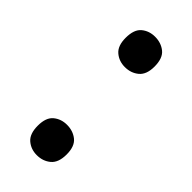

<svg xmlns="http://www.w3.org/2000/svg" viewBox="-189 -594 649 649"><g transform="rotate(45 136.0 -269.0)"><path d="M67 -479Q67 -519 87 -535.5Q107 -552 135 -552Q164 -552 184.5 -535.5Q205 -519 205 -479Q205 -441 184.5 -424Q164 -407 135 -407Q107 -407 87 -424Q67 -441 67 -479ZM67 -59Q67 -98 87 -114.5Q107 -131 135 -131Q164 -131 184.5 -114.5Q205 -98 205 -59Q205 -20 184.5 -3Q164 14 135 14Q107 14 87 -3Q67 -20 67 -59Z"/></g></svg>

Font: Noto Sans Myanmar UI Medium
Style: Regular
Weight: 500
Designer: Monotype Design Team
Foundry: Monotype Imaging Inc.
Version: Version 2.103; ttfautohint (v1.8.4.7-5d5b)